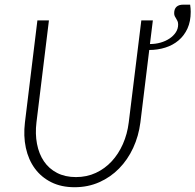

<svg xmlns="http://www.w3.org/2000/svg" viewBox="-20 -795 838 824"><path d="M306 -35Q352.5 -35 391.2 -53Q430 -71 459.2 -102.5Q488.5 -134 507.5 -177Q526.5 -220 532.5 -269.5L586.5 -707.5H636L623.5 -606Q647.5 -606 669.2 -612.2Q691 -618.5 707.8 -629.8Q724.5 -641 734.5 -656.2Q744.5 -671.5 744.5 -689.5Q744.5 -698.5 741.8 -704.5Q739 -710.5 736 -715.2Q733 -720 730.2 -725.2Q727.5 -730.5 727.5 -738.5Q727.5 -756.5 737.5 -765.8Q747.5 -775 766 -775H796Q797 -768.5 797.8 -759.5Q798.5 -750.5 798.5 -744.5Q798.5 -703 784.5 -672.5Q770.5 -642 746.2 -621.5Q722 -601 689.5 -590.8Q657 -580.5 620.5 -580.5L582.5 -269.5Q575 -211 551.5 -160.2Q528 -109.5 491.2 -72Q454.5 -34.5 406 -13Q357.5 8.5 300 8.5Q243 8.5 200 -13Q157 -34.5 129.5 -72Q102 -109.5 91 -160.2Q80 -211 87 -269.5L140.5 -707.5H190L136.5 -270Q130.5 -220.5 138.8 -177.5Q147 -134.5 168.5 -102.8Q190 -71 224.8 -53Q259.5 -35 306 -35Z"/></svg>

Font: Lato Light
Style: Italic
Weight: 300
Italic angle: -7°
Designer: Lukasz Dziedzic
Foundry: tyPoland Lukasz Dziedzic
Version: Version 2.007; 2014-02-27